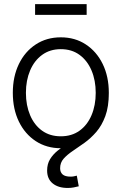

<svg xmlns="http://www.w3.org/2000/svg" viewBox="-20 -723 602 951"><path d="M281.2 11.2Q210.9 11.2 157.2 -23.9Q103.5 -59.1 73.5 -120.8Q43.5 -182.6 43.5 -263.2Q43.5 -343.8 73.5 -405.8Q103.5 -467.8 157.2 -502.9Q210.9 -538.1 281.2 -538.1Q351.6 -538.1 405 -502.9Q458.5 -467.8 488.8 -405.8Q519 -343.8 519 -263.2Q519 -182.6 489 -120.8Q459 -59.1 405.3 -23.9Q351.6 11.2 281.2 11.2ZM281.2 -47.9Q335.4 -47.9 374 -75.7Q412.6 -103.5 433.3 -152.3Q454.1 -201.2 454.1 -263.2Q454.1 -325.2 433.3 -374Q412.6 -422.9 374 -451.2Q335.4 -479.5 281.2 -479.5Q227.5 -479.5 188.7 -451.2Q149.9 -422.9 129.2 -374Q108.4 -325.2 108.4 -263.2Q108.4 -201.2 129.2 -152.3Q149.9 -103.5 188.5 -75.7Q227.1 -47.9 281.2 -47.9ZM315.4 208Q268.6 208 241 185.5Q213.4 163.1 213.4 121.6Q213.4 89.4 227.8 65.7Q242.2 42 265.9 22.9Q289.6 3.9 317.9 -14.6Q346.2 -33.2 374.5 -54.7Q402.8 -76.2 426.5 -104.2Q450.2 -132.3 464.6 -171.1Q479 -210 479 -262.7H519Q519 -194.8 501.7 -147.9Q484.4 -101.1 456.8 -69.3Q429.2 -37.6 398.2 -15.4Q367.2 6.8 339.8 25.1Q312.5 43.5 295.2 63Q277.8 82.5 277.8 110.4Q277.8 129.9 290 140.9Q302.2 151.9 330.1 151.9Q338.4 151.9 345.9 150.4Q353.5 148.9 360.4 147L370.1 199.7Q358.9 202.6 345.2 205.3Q331.5 208 315.4 208ZM409.2 -702.6V-649.4H153.8V-702.6Z"/></svg>

Font: Inter 24pt Light
Style: Regular
Weight: 300
Designer: Rasmus Andersson
Foundry: rsms
Version: Version 4.001;git-66647c0bb